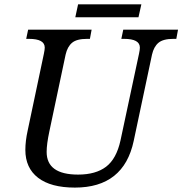

<svg xmlns="http://www.w3.org/2000/svg" viewBox="-20 -850 836 880"><path d="M100.1 -671.9 108.9 -713.9H399.9L392.1 -671.9H378.9Q332 -671.9 310.5 -654.1Q289.1 -636.2 280.8 -600.1L206.1 -247.1Q193.8 -189.5 193.8 -153.8Q193.8 -49.8 337.9 -49.8Q418.9 -49.8 466.3 -85.9Q513.7 -122.1 532.2 -206.1L617.2 -604Q621.1 -622.1 621.1 -631.8Q621.1 -671.9 548.8 -671.9H536.1L544.9 -713.9H795.9L788.1 -671.9H774.9Q728 -671.9 706.5 -654.1Q685.1 -636.2 676.8 -600.1L592.8 -204.1Q547.4 9.8 323.2 9.8Q212.9 9.8 154.5 -35.2Q96.2 -80.1 96.2 -163.1Q96.2 -203.6 106.9 -252L181.2 -604Q185.1 -622.6 185.1 -631.8Q185.1 -671.9 112.8 -671.9ZM614.7 -771H325.2L337.9 -830.1H627.9Z"/></svg>

Font: Droid Serif
Style: Italic
Weight: 400
Italic angle: -12°
Designer: Monotype Design team
Foundry: Monotype Imaging Inc.
Version: Version 1.03